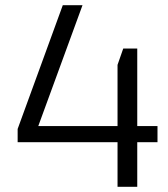

<svg xmlns="http://www.w3.org/2000/svg" viewBox="-20 -720 649 740"><path d="M48 -223 222 -700H298L111 -189L72 -234H587V-172H48ZM433 -470 455 -533H509V0H433Z"/></svg>

Font: Pathway Extreme 8pt Thin Light
Style: Regular
Weight: 300
Version: Version 1.001;gftools[0.9.26]